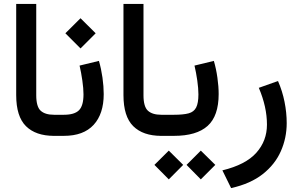

<svg xmlns="http://www.w3.org/2000/svg" viewBox="-20 -692 1519 978"><path d="M267.1 0H254.9Q162.1 0 112.3 -49.3Q62.5 -98.6 62.5 -207.5V-671.9H164.6V-207Q164.6 -148.4 187.3 -127.9Q210 -107.4 254.9 -107.4H267.1Z M508.3 -212.9Q508.3 -111.8 456.8 -55.9Q405.3 0 305.7 0H247.6V-107.4H305.7Q359.4 -107.4 382.3 -130.4Q405.3 -153.3 405.3 -211.4Q405.3 -241.2 399.4 -282Q393.6 -322.8 385.3 -357.9L483.9 -381.8Q495.6 -341.8 502 -296.6Q508.3 -251.5 508.3 -212.9ZM313 -522.5 390.1 -599.1 467.3 -522.5 390.1 -445.3Z M813.5 0H801.3Q708.5 0 658.7 -49.3Q608.9 -98.6 608.9 -207.5V-671.9H710.9V-207Q710.9 -148.4 733.6 -127.9Q756.3 -107.4 801.3 -107.4H813.5Z M1069.3 -381.8Q1081.1 -341.8 1087.4 -296.6Q1093.8 -251.5 1093.8 -212.9Q1093.8 -101.1 1037.4 -50.5Q981 0 866.7 0H793.9V-107.4H866.7Q914.1 -107.4 940.9 -114.7Q967.8 -122.1 979.2 -144.5Q990.7 -167 990.7 -211.4Q990.7 -241.2 984.9 -282Q979 -322.8 970.7 -357.9ZM930.2 147.9 1002.9 75.2 1076.7 147.9 1002.9 221.7ZM766.6 147.9 839.8 75.2 913.1 147.9 839.8 221.7Z M1396 -279.3Q1418.5 -228 1429.4 -173.1Q1440.4 -118.2 1440.4 -64.9Q1440.4 10.7 1410.6 78.1Q1380.9 145.5 1318.4 194.8Q1255.9 244.1 1157.2 266.1L1112.8 175.8Q1231.4 147 1285.6 86.2Q1339.8 25.4 1339.8 -57.1Q1339.8 -147.5 1298.3 -244.6Z"/></svg>

Font: Vazir Medium WOL
Style: Medium-WOL
Weight: 500
Designer: Saber Rastikerdar
Foundry: Saber Rastikerdar
Version: Version 27.0.1